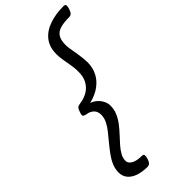

<svg xmlns="http://www.w3.org/2000/svg" viewBox="-357 -1162 1301 1301"><g transform="rotate(-45 293.5 -511.5)"><path d="M567 -1098Q586 -1098 586.5 -1086Q587 -1074 582 -1058Q575 -1036 566 -1027Q557 -1018 542 -1018Q494 -1018 460 -1009Q426 -1000 409 -974.5Q392 -949 392 -902Q392 -886 394.5 -870Q397 -854 400 -837Q403 -820 406 -801.5Q409 -783 411.5 -761.5Q414 -740 415 -715Q415 -664 394.5 -622.5Q374 -581 333.5 -551Q293 -521 232 -506Q258 -497 277 -479.5Q296 -462 306.5 -440Q317 -418 317 -396Q317 -359 303 -327Q289 -295 267 -266.5Q245 -238 220.5 -212Q196 -186 174 -161Q152 -136 138 -111Q124 -86 124 -59Q124 -36 150.5 -20.5Q177 -5 225 -5Q242 -5 243.5 5.5Q245 16 240 35Q233 57 224 66Q215 75 200 75Q152 75 115 62.5Q78 50 56.5 25Q35 0 35 -37Q35 -72 49 -104Q63 -136 85.5 -166.5Q108 -197 132.5 -226.5Q157 -256 179.5 -284Q202 -312 215.5 -340Q229 -368 229 -396Q229 -419 220 -434Q211 -449 194.5 -458.5Q178 -468 155 -471Q137 -475 134.5 -483.5Q132 -492 139 -511Q147 -534 154 -541.5Q161 -549 177 -551Q224 -557 257.5 -577.5Q291 -598 309 -632.5Q327 -667 326 -715Q326 -738 323.5 -756.5Q321 -775 318 -792.5Q315 -810 312 -827Q309 -844 306.5 -862.5Q304 -881 304 -902Q304 -969 338 -1012.5Q372 -1056 432 -1077Q492 -1098 567 -1098Z"/></g></svg>

Font: Playwrite IN
Style: Regular
Weight: 400
Designer: Veronika Burian, José Scaglione
Foundry: TypeTogether
Version: Version 1.002